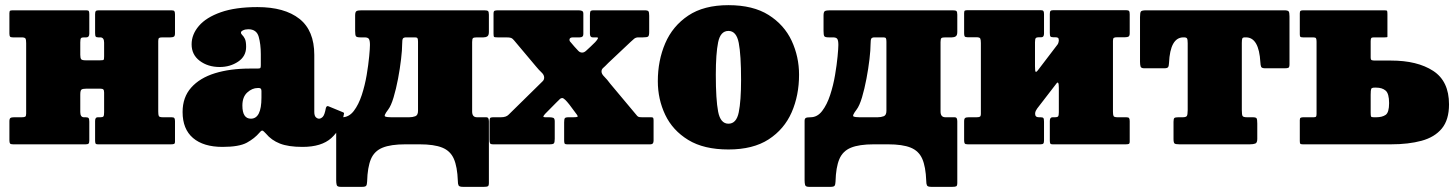

<svg xmlns="http://www.w3.org/2000/svg" viewBox="-20 -560 5642 745"><path d="M594 -127.5Q594 -114.5 596.2 -109.8Q598.5 -105 612 -105H646Q654 -105 656.5 -101.8Q659 -98.5 659 -90V-11Q659 -3 655.2 -1.5Q651.5 0 643.5 0H360Q352 0 350.5 -3.8Q349 -7.5 349 -15.5V-90.5Q349 -105 359 -105H370Q378.5 -105 381.2 -108.2Q384 -111.5 384 -124.5V-200.5Q384 -209.5 381 -212.8Q378 -216 368.5 -216H316Q301 -216 296.2 -212.5Q291.5 -209 291.5 -193V-125.5Q291.5 -105 305.5 -105H312.5Q320.5 -105 323.5 -102Q326.5 -99 326.5 -88V-15Q326.5 -6 323.8 -3Q321 0 312.5 0H30.5Q21.5 0 19 -3.2Q16.5 -6.5 16.5 -16V-89Q16.5 -99.5 20.5 -102.2Q24.5 -105 34.5 -105H64.5Q74 -105 77.8 -107.2Q81.5 -109.5 81.5 -119V-392.5Q81.5 -405.5 79 -410.2Q76.5 -415 63.5 -415H29.5Q21 -415 18.8 -418.2Q16.5 -421.5 16.5 -430V-509Q16.5 -517.5 20 -518.8Q23.5 -520 32 -520H315.5Q323 -520 324.8 -516.5Q326.5 -513 326.5 -504.5V-429.5Q326.5 -415 315 -415H306Q297 -415 294.2 -411.8Q291.5 -408.5 291.5 -395.5V-347.5Q291.5 -335 294.8 -330.5Q298 -326 311.5 -326H369Q380 -326 382 -328Q384 -330 384 -341V-394.5Q384 -415 369 -415H361.5Q354 -415 351.5 -418Q349 -421 349 -432V-505Q349 -514 351.8 -517Q354.5 -520 363 -520H645Q654 -520 656.5 -516.8Q659 -513.5 659 -504V-431Q659 -420.5 654.8 -417.8Q650.5 -415 641 -415H611Q601 -415 597.5 -412.8Q594 -410.5 594 -401Z M688.5 -125.5Q688.5 -182.5 721.8 -220Q755 -257.5 814 -275.8Q873 -294 950 -294H979Q988 -294 990 -296Q992 -298 992 -307V-349.5Q992 -388.5 983.8 -417.5Q975.5 -446.5 943.5 -446.5Q932 -446.5 923.5 -442.5Q915 -438.5 915 -434Q915 -428.5 920 -424Q925 -419.5 930 -409.8Q935 -400 935 -378Q935 -341.5 904 -320.8Q873 -300 832.5 -300Q787 -300 755.2 -323.8Q723.5 -347.5 723.5 -388Q723.5 -426.5 751.8 -459.5Q780 -492.5 836.8 -512.5Q893.5 -532.5 979 -532.5Q1084 -532.5 1141.8 -487Q1199.5 -441.5 1199.5 -347V-126Q1199.5 -111 1205.5 -105.2Q1211.5 -99.5 1218 -99.5Q1225 -99.5 1232.2 -106.5Q1239.5 -113.5 1244.5 -141Q1247.5 -151.5 1256 -147L1310.5 -124.5Q1315 -123 1315 -120.2Q1315 -117.5 1313.5 -112.5Q1303.5 -58.5 1265.5 -24.2Q1227.5 10 1154 10H1153.5Q1099 10 1066 -3Q1033 -16 1012 -41.5Q1002.5 -52 998.5 -53.2Q994.5 -54.5 987 -45.5Q968 -23 938 -6.5Q908 10 843.5 10Q769.5 10 729 -24.5Q688.5 -59 688.5 -125.5ZM920.5 -150.5Q920.5 -99.5 953.5 -99.5Q994.5 -99.5 994.5 -181V-207Q994.5 -218.5 985 -218.5H980Q958.5 -218.5 939.5 -201.2Q920.5 -184 920.5 -150.5Z M1812 -397V-127Q1812 -105 1831 -105H1866Q1873 -105 1875 -100.5Q1877 -96 1877 -89V149.5Q1877 160.5 1873 162.8Q1869 165 1858 165H1776Q1762 165 1759.2 159.2Q1756.5 153.5 1756.5 141.5Q1754.5 87 1741 56.2Q1727.5 25.5 1696 12.8Q1664.5 0 1608 0H1553Q1496.5 0 1464.5 13Q1432.5 26 1419.2 57.5Q1406 89 1404.5 144.5Q1404 156 1401 160.5Q1398 165 1385.5 165H1301.5Q1288.5 165 1286.5 157.8Q1284.5 150.5 1284.5 139.5V-91Q1284.5 -99 1288.8 -102Q1293 -105 1307.5 -105Q1334 -105 1352.8 -129.5Q1371.5 -154 1383.8 -191.5Q1396 -229 1402.8 -269Q1409.5 -309 1412.5 -341Q1415.5 -373 1415.5 -385.5Q1415.5 -402.5 1411.5 -408.8Q1407.5 -415 1394.5 -415H1378Q1364 -415 1361 -419.5Q1358 -424 1358 -440V-500Q1358 -514.5 1363.8 -517.2Q1369.5 -520 1383 -520H1859Q1870 -520 1873.5 -517.2Q1877 -514.5 1877 -503V-436Q1877 -423 1871 -419Q1865 -415 1856 -415H1831Q1819 -415 1815.5 -412.2Q1812 -409.5 1812 -397ZM1556.5 -415Q1546 -415 1543.2 -410.2Q1540.5 -405.5 1540.5 -389Q1540.5 -367 1536.2 -330.5Q1532 -294 1524.5 -254.5Q1517 -215 1507.2 -182.2Q1497.5 -149.5 1486 -134.5Q1468 -111 1474.5 -108Q1481 -105 1497.5 -105H1568Q1581 -105 1591.5 -109Q1602 -113 1602 -130V-398Q1602 -408 1600 -411.5Q1598 -415 1590.5 -415Z M2271 -378.5 2289.5 -396.5Q2296 -403.5 2299.2 -409.2Q2302.5 -415 2295.5 -415H2279.5Q2269 -415 2269 -429.5V-499.5Q2269 -511.5 2270.8 -515.8Q2272.5 -520 2284.5 -520H2481Q2493.5 -520 2496.2 -516Q2499 -512 2499 -499V-436Q2499 -421 2494.5 -418Q2490 -415 2475 -415H2457Q2447.5 -415 2440.8 -409.8Q2434 -404.5 2427 -397.5L2340.5 -316Q2327 -302 2320.5 -296.5Q2314 -291 2314 -282.5Q2314 -273 2324.8 -262.5Q2335.5 -252 2348 -235L2448.5 -115Q2452.5 -109.5 2456.2 -107.2Q2460 -105 2471 -105H2507.5Q2513.5 -105 2514.8 -101.8Q2516 -98.5 2516 -92V-14Q2516 0 2504 0H2181Q2172 0 2170.5 -3.8Q2169 -7.5 2169 -16V-85Q2169 -97 2171.5 -101Q2174 -105 2186 -105H2204Q2217.5 -105 2220.5 -106.8Q2223.5 -108.5 2218.5 -115L2189.5 -154Q2169.5 -179.5 2162 -179.5Q2156 -179.5 2151.5 -174.8Q2147 -170 2137 -160.5L2096 -119Q2090 -112.5 2088.5 -108.8Q2087 -105 2097 -105H2110.5Q2121 -105 2126.8 -102.8Q2132.5 -100.5 2132.5 -89V-21.5Q2132.5 -7.5 2129.2 -3.8Q2126 0 2112.5 0H1893.5Q1883.5 0 1881.5 -4Q1879.5 -8 1879.5 -18V-88.5Q1879.5 -98 1881.5 -101.5Q1883.5 -105 1892.5 -105H1923.5Q1944 -105 1953.5 -115L2068 -227.5Q2078 -238 2084.8 -244Q2091.5 -250 2091.5 -259Q2091.5 -269.5 2081.2 -279Q2071 -288.5 2059.5 -302.5L1975 -403Q1969 -410.5 1963.5 -412.8Q1958 -415 1943 -415H1910Q1899 -415 1897 -417Q1895 -419 1895 -430V-506.5Q1895 -516.5 1899 -518.2Q1903 -520 1913 -520H2224.5Q2232.5 -520 2238 -517.8Q2243.5 -515.5 2243.5 -507V-427.5Q2243.5 -415 2229.5 -415H2204Q2191.5 -415 2190 -408.2Q2188.5 -401.5 2194 -396.5L2208.5 -379.5Q2217 -370.5 2223.5 -363.2Q2230 -356 2239 -356Q2246.5 -356 2254 -362.8Q2261.5 -369.5 2271 -378.5Z M2532.5 -245Q2532.5 -325 2561.2 -392Q2590 -459 2650.5 -499.5Q2711 -540 2806.5 -540Q2902 -540 2962.5 -501.8Q3023 -463.5 3051.8 -401.8Q3080.5 -340 3080.5 -270Q3080.5 -190 3051.8 -124.2Q3023 -58.5 2962.5 -19.2Q2902 20 2806.5 20Q2711 20 2650.5 -17Q2590 -54 2561.2 -114.5Q2532.5 -175 2532.5 -245ZM2757.5 -270Q2757.5 -173.5 2766.5 -126.8Q2775.5 -80 2806.5 -80Q2837.5 -80 2846.5 -124.2Q2855.5 -168.5 2855.5 -250Q2855.5 -347 2846.5 -393.5Q2837.5 -440 2806.5 -440Q2775.5 -440 2766.5 -396Q2757.5 -352 2757.5 -270Z M3629.5 -397V-127Q3629.5 -105 3648.5 -105H3683.5Q3690.5 -105 3692.5 -100.5Q3694.5 -96 3694.5 -89V149.5Q3694.5 160.5 3690.5 162.8Q3686.5 165 3675.5 165H3593.5Q3579.5 165 3576.8 159.2Q3574 153.5 3574 141.5Q3572 87 3558.5 56.2Q3545 25.5 3513.5 12.8Q3482 0 3425.5 0H3370.5Q3314 0 3282 13Q3250 26 3236.8 57.5Q3223.5 89 3222 144.5Q3221.5 156 3218.5 160.5Q3215.5 165 3203 165H3119Q3106 165 3104 157.8Q3102 150.5 3102 139.5V-91Q3102 -99 3106.2 -102Q3110.5 -105 3125 -105Q3151.5 -105 3170.2 -129.5Q3189 -154 3201.2 -191.5Q3213.5 -229 3220.2 -269Q3227 -309 3230 -341Q3233 -373 3233 -385.5Q3233 -402.5 3229 -408.8Q3225 -415 3212 -415H3195.5Q3181.5 -415 3178.5 -419.5Q3175.5 -424 3175.5 -440V-500Q3175.5 -514.5 3181.2 -517.2Q3187 -520 3200.5 -520H3676.5Q3687.5 -520 3691 -517.2Q3694.5 -514.5 3694.5 -503V-436Q3694.5 -423 3688.5 -419Q3682.5 -415 3673.5 -415H3648.5Q3636.5 -415 3633 -412.2Q3629.5 -409.5 3629.5 -397ZM3374 -415Q3363.5 -415 3360.8 -410.2Q3358 -405.5 3358 -389Q3358 -367 3353.8 -330.5Q3349.5 -294 3342 -254.5Q3334.5 -215 3324.8 -182.2Q3315 -149.5 3303.5 -134.5Q3285.5 -111 3292 -108Q3298.5 -105 3315 -105H3385.5Q3398.5 -105 3409 -109Q3419.5 -113 3419.5 -130V-398Q3419.5 -408 3417.5 -411.5Q3415.5 -415 3408 -415Z M4298.5 -127.5Q4298.5 -114.5 4300.8 -109.8Q4303 -105 4316.5 -105H4350.5Q4358.5 -105 4361 -101.8Q4363.5 -98.5 4363.5 -90V-11Q4363.5 -3 4359.8 -1.5Q4356 0 4348 0H4064.5Q4056.5 0 4055 -3.8Q4053.5 -7.5 4053.5 -15.5V-90.5Q4053.5 -105 4064 -105H4074Q4082.5 -105 4085.5 -108.2Q4088.5 -111.5 4088.5 -124.5V-219.5Q4088.5 -249.5 4078.5 -235L4004.5 -139Q4002 -135.5 3999.2 -130.2Q3996.5 -125 3996.5 -118.5Q3996.5 -105 4011 -105H4017.5Q4026 -105 4028.5 -102Q4031 -99 4031 -88V-15Q4031 -6 4028.2 -3Q4025.5 0 4017 0H3735Q3726 0 3723.5 -3.2Q3721 -6.5 3721 -16V-89Q3721 -99.5 3725 -102.2Q3729 -105 3739 -105H3769Q3778.5 -105 3782.2 -107.2Q3786 -109.5 3786 -119V-393Q3786 -406 3783.5 -410.8Q3781 -415.5 3768 -415.5H3734Q3725.5 -415.5 3723.2 -418.8Q3721 -422 3721 -430.5V-509.5Q3721 -518 3724.5 -519.2Q3728 -520.5 3736.5 -520.5H4018.5Q4026.5 -520.5 4028.8 -517Q4031 -513.5 4031 -505V-430Q4031 -415.5 4021 -415.5H4011Q4002.5 -415.5 3999.2 -412.2Q3996 -409 3996 -396V-303.5Q3996 -284 3998.5 -281.5Q4001 -279 4008.5 -289L4084 -388Q4086 -391 4087.2 -395.8Q4088.5 -400.5 4088.5 -402.5Q4088.5 -411.5 4084.8 -413.5Q4081 -415.5 4073 -415.5H4066.5Q4058.5 -415.5 4056 -418.5Q4053.5 -421.5 4053.5 -432.5V-505.5Q4053.5 -514.5 4056.2 -517.5Q4059 -520.5 4067.5 -520.5H4349.5Q4358.5 -520.5 4361 -517.2Q4363.5 -514 4363.5 -504.5V-431.5Q4363.5 -421 4359.2 -418.2Q4355 -415.5 4345.5 -415.5H4315.5Q4305.5 -415.5 4302 -413.2Q4298.5 -411 4298.5 -401.5Z M4533.5 -20.5V-87.5Q4533.5 -99.5 4537 -102.2Q4540.5 -105 4552 -105H4569Q4581 -105 4584.8 -109.5Q4588.5 -114 4588.5 -132.5V-392.5Q4588.5 -407 4585.8 -411Q4583 -415 4574 -415H4572Q4520.5 -415 4516 -315.5Q4515.5 -304 4512.5 -299.5Q4509.5 -295 4497 -295H4420.5Q4407.5 -295 4405.5 -302.2Q4403.5 -309.5 4403.5 -320.5V-493.5Q4403.5 -511 4407 -515.5Q4410.5 -520 4427.5 -520H4962.5Q4977 -520 4980.2 -515.8Q4983.5 -511.5 4983.5 -496.5V-310.5Q4983.5 -299.5 4979.5 -297.2Q4975.5 -295 4964.5 -295H4890Q4876 -295 4873.5 -300.8Q4871 -306.5 4870.5 -318.5Q4865 -415 4814.5 -415H4811Q4802.5 -415 4800.5 -411Q4798.5 -407 4798.5 -393.5V-133.5Q4798.5 -114.5 4801.5 -109.8Q4804.5 -105 4819 -105H4841Q4853.5 -105 4856 -100.5Q4858.5 -96 4858.5 -80.5V-21Q4858.5 -6 4850.8 -3Q4843 0 4829.5 0H4556.5Q4541.5 0 4537.5 -3.2Q4533.5 -6.5 4533.5 -20.5Z M5035 0Q5027 0 5025.2 -2.5Q5023.5 -5 5023.5 -13V-94Q5023.5 -101.5 5027 -103.2Q5030.5 -105 5037.5 -105H5077.5Q5085 -105 5086.8 -108Q5088.5 -111 5088.5 -118.5V-398Q5088.5 -407.5 5086.5 -411.2Q5084.5 -415 5075.5 -415H5036Q5028.5 -415 5026 -417Q5023.5 -419 5023.5 -427V-508Q5023.5 -516 5026.5 -518Q5029.5 -520 5037 -520H5350.5Q5360.5 -520 5362 -518Q5363.5 -516 5363.5 -505V-429.5Q5363.5 -419 5363.5 -417Q5363.5 -415 5353 -415H5311Q5302.5 -415 5300.5 -411.8Q5298.5 -408.5 5298.5 -400V-337.5Q5298.5 -328.5 5302.2 -326.8Q5306 -325 5315.5 -325H5377.5Q5479.5 -325 5541 -285Q5602.5 -245 5602.5 -155Q5602.5 -95 5574.5 -61.2Q5546.5 -27.5 5496 -13.8Q5445.5 0 5377.5 0ZM5320 -105Q5343 -105 5356.5 -114.2Q5370 -123.5 5370 -160Q5370 -197 5356.5 -208.5Q5343 -220 5320 -220H5314Q5302.5 -220 5300.5 -215Q5298.5 -210 5298.5 -192V-123Q5298.5 -111 5300 -108Q5301.5 -105 5310 -105Z"/></svg>

Font: Besley* Narrow Fatface
Style: Regular
Weight: 900
Width: 4
Designer: Owen Earl
Foundry: indestructible type*
Version: Version 3.000; ttfautohint (v1.8.3)